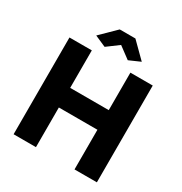

<svg xmlns="http://www.w3.org/2000/svg" viewBox="-206 -1067 1159 1220"><g transform="rotate(30 373.5 -457.0)"><path d="M679 -710V0H515V-291H232V0H68V-710H232V-435H515V-710ZM209 -806 319 -914H434L543 -806L461 -770L376 -833L291 -770Z"/></g></svg>

Font: Raleway ExtraBold
Style: Regular
Weight: 800
Designer: Matt McInerney, Pablo Impallari, Rodrigo Fuenzalida
Foundry: Matt McInerney, Pablo Impallari, Rodrigo Fuenzalida
Version: Version 4.026